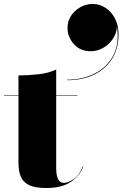

<svg xmlns="http://www.w3.org/2000/svg" viewBox="-20 -940 646 967"><path d="M320 -801Q320 -832.5 337.5 -859.8Q355 -887 384 -903.5Q413 -920 447 -920Q481.5 -920 511.2 -900.8Q541 -881.5 559 -847Q577 -812.5 577 -766Q577 -696 544.5 -644.2Q512 -592.5 453.8 -564.2Q395.5 -536 318 -536V-538.5Q395 -538.5 457 -569.8Q519 -601 550.5 -660.8Q582 -720.5 569 -806.5Q567 -771 547.5 -742.8Q528 -714.5 498.5 -698.2Q469 -682 438 -682Q383.5 -682 351.8 -718Q320 -754 320 -801ZM400 -102Q382 -54 336 -23.5Q290 7 214 7Q158 7 127.5 -7.2Q97 -21.5 85 -50Q73 -78.5 73 -121V-457.5H0V-460H73V-560Q118 -560 171.8 -565.8Q225.5 -571.5 263 -590V-460H370V-457.5H263V-94Q263 -19 301 -19Q322 -19 350.5 -37.5Q379 -56 397.5 -102.5Z"/></svg>

Font: Bodoni* 72pt Fatface
Style: Regular
Weight: 900
Version: Version 2.3